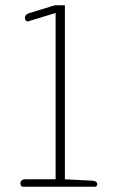

<svg xmlns="http://www.w3.org/2000/svg" viewBox="-20 -705 457 725"><path d="M57 -13Q57 -19 61.5 -23.5Q66 -28 75 -28H190V-656L85 -624Q81 -624 77.5 -627.5Q74 -631 74 -637Q74 -651 92 -656L187 -685H225V-28L325 -23Q347 -22 347 -10Q347 -6 345 -3Q343 0 340 0H66Q62 0 59.5 -4Q57 -8 57 -13Z"/></svg>

Font: Maitree ExtraLight
Style: Regular
Weight: 275
Designer: CadsonDemak Team
Foundry: CadsonDemak
Version: Version 1.003